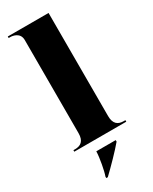

<svg xmlns="http://www.w3.org/2000/svg" viewBox="-247 -817 877 1097"><g transform="rotate(-30 191.5 -269.0)"><path d="M20 0H363V-10H352C315 -10 289 -27 289 -80V-760H20V-750H31C47 -750 94 -743 94 -694V-80C94 -27 68 -10 31 -10H20ZM103 212V222H113C161 176 223 113 258 71V61H130C129 102 114 183 103 212Z"/></g></svg>

Font: Noto Serif Display Black
Style: Regular
Weight: 900
Designer: Monotype Design Team
Foundry: Monotype Imaging Inc.
Version: Version 2.009